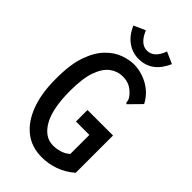

<svg xmlns="http://www.w3.org/2000/svg" viewBox="-246 -861 942 942"><g transform="rotate(45 225.0 -390.0)"><path d="M249 11Q179 11 129.5 -27.5Q80 -66 53 -137.5Q26 -209 26 -307Q25 -407 47 -470.5Q69 -534 104 -569.5Q139 -605 177.5 -618.5Q216 -632 248 -632Q302 -631 348.5 -604Q395 -577 420 -529L366 -474L359 -467L353 -473Q353 -481 350.5 -488.5Q348 -496 338 -509Q321 -529 300.5 -540Q280 -551 249 -551Q214 -551 184 -529Q154 -507 135.5 -456.5Q117 -406 117 -319Q117 -195 153 -132Q189 -69 248 -69Q271 -69 294.5 -76Q318 -83 337 -100V-232H244V-312H421V-53Q381 -19 337.5 -4Q294 11 249 11ZM317 -791 378 -764Q335 -666 244 -666Q201 -666 166 -691Q131 -716 110 -764L170 -791Q198 -724 244 -724Q293 -724 317 -791Z"/></g></svg>

Font: Inconsolata SemiCondensed SemiBold
Style: Regular
Weight: 600
Width: 4
Monospace: yes
Designer: Raph Levien, Cyreal, Brenton Simpson
Foundry: Raph Levien, Cyreal, Google
Version: Version 3.001; ttfautohint (v1.8.2.53-6de2)